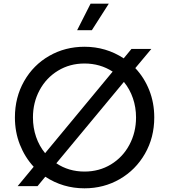

<svg xmlns="http://www.w3.org/2000/svg" viewBox="-20 -1011 918 1043"><path d="M226 -51 184 0H76L163 -105Q115 -157 88 -225.5Q61 -294 61 -373Q61 -482 111 -570Q161 -658 247.5 -707.5Q334 -757 439 -757Q556 -757 652 -694L694 -745H802L715 -641Q764 -589 791 -520.5Q818 -452 818 -373Q818 -264 767.5 -176Q717 -88 630.5 -38Q544 12 439 12Q322 12 226 -51ZM225 -179 592 -622Q524 -666 439 -666Q359 -666 295 -627Q231 -588 195 -521Q159 -454 159 -373Q159 -317 176 -267.5Q193 -218 225 -179ZM439 -79Q519 -79 583 -118Q647 -157 683 -224.5Q719 -292 719 -373Q719 -428 702 -477.5Q685 -527 653 -566L286 -124Q353 -79 439 -79ZM472 -991H571L479 -847H399Z"/></svg>

Font: Evergrow Sans 
Style: Medium
Weight: 500
Foundry: 10Web
Version: Version 1.000